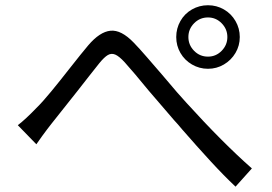

<svg xmlns="http://www.w3.org/2000/svg" viewBox="-20 -732 1040 733"><path d="M119 -319.8Q141.4 -341.4 175.7 -383.1Q210 -424.8 242.4 -466.4Q293.2 -531 316.6 -558.6Q360.8 -610.6 401.8 -614.7Q442.8 -618.8 490.4 -569.4Q511.8 -547.4 541 -513.6Q570.2 -479.8 598.6 -447Q666 -366.8 690.8 -340.6Q830.4 -186.8 941.6 -89L879.2 -19.4Q834.6 -61.4 783.7 -116.7Q732.8 -172 674.8 -238.6Q660.2 -256.6 644.6 -273.2Q618.2 -304 547 -386.8Q491.2 -455.2 456.2 -494Q434.8 -517.4 420 -523.6Q405.2 -529.8 391.6 -521.8Q378 -513.8 359.4 -491Q341.4 -468.2 320.1 -441.4Q298.8 -414.6 276 -385L176.8 -260Q161.4 -240.6 140.8 -212.4L118.8 -181.2L48 -254Q77.6 -276.6 119 -319.8ZM774 -515.8Q804.4 -515.8 826.2 -538Q848 -560.2 848 -590.6Q848 -621 826.2 -643.2Q804.4 -665.4 774 -665.4Q742.8 -665.4 721 -643.2Q699.2 -621 699.2 -590.6Q699.2 -560.2 721 -538Q742.8 -515.8 774 -515.8ZM774 -712Q807 -712 834.8 -696Q862.6 -680 879 -651.8Q895.4 -623.6 895.4 -590.6Q895.4 -557.6 879 -529.9Q862.6 -502.2 834.8 -485.8Q807 -469.4 774 -469.4Q741 -469.4 712.9 -485.8Q684.8 -502.2 668.8 -529.9Q652.8 -557.6 652.8 -590.6Q652.8 -623.6 668.8 -651.8Q684.8 -680 712.9 -696Q741 -712 774 -712Z"/></svg>

Font: 寒蝉端黑体 Light
Style: Regular
Weight: 300
Designer: ChillDuanSans {Warren2060}; 
Source Han Sans {Ryoko NISHIZUKA 西塚涼子 (kana, bopomofo & ideographs); Paul D. Hunt (Latin, G
Foundry: ChillType&Adobe
Version: Version 1.300;Glyphs 3.3 (3306)